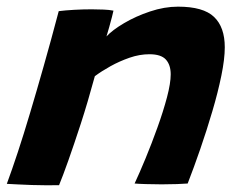

<svg xmlns="http://www.w3.org/2000/svg" viewBox="-26 -550 710 577"><path d="M151.5 6.5Q136 7 114 6.8Q92 6.5 69.5 6Q51.5 5.5 27.5 4.2Q3.5 3 -5.5 2.5Q10 -39.5 27.5 -92.5Q45 -145.5 64.2 -210Q83.5 -274.5 105.2 -351Q127 -427.5 150.5 -516.5Q170 -519 196.8 -520.5Q223.5 -522 249.5 -522Q268.5 -522 285.5 -521.2Q302.5 -520.5 315 -518Q314 -513.5 310.5 -499.2Q307 -485 302.2 -468.5Q297.5 -452 294 -440.5Q311.5 -459.5 346.5 -480.2Q381.5 -501 424.8 -515.5Q468 -530 509 -530Q585 -530 617.2 -499.2Q649.5 -468.5 649.5 -408Q649.5 -372.5 639.2 -322.5Q629 -272.5 612.2 -215.8Q595.5 -159 576 -102.5Q556.5 -46 538 1.5Q527.5 2.5 506 3.2Q484.5 4 460 4Q434.5 4 411.8 3.2Q389 2.5 378.5 1.5Q393 -29.5 411.5 -74.2Q430 -119 447.2 -167Q464.5 -215 475.8 -257.5Q487 -300 487 -326.5Q487 -355 472.5 -371Q458 -387 423 -387Q393.5 -387 363.2 -376.5Q333 -366 306 -351Q279 -336 259 -321Q237.5 -242 216.8 -178.2Q196 -114.5 179.5 -68Q163 -21.5 151.5 6.5Z"/></svg>

Font: Grandstander Thin
Style: Bold Italic
Weight: 700
Italic angle: -15°
Version: Version 1.200